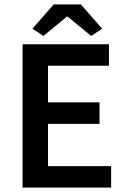

<svg xmlns="http://www.w3.org/2000/svg" viewBox="-20 -856 578 876"><path d="M83 0V-654H477V-556H199V-389H434V-291H199V-98H487V0ZM128 -725 225 -836H349L446 -725L396 -692L289 -780H285L178 -692Z"/></svg>

Font: CV Source Sans Light
Style: Bold
Weight: 600
Designer: Paul D. Hunt
Foundry: Adobe Systems Incorporated
Version: Version 3.001